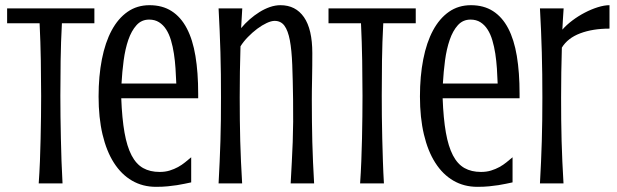

<svg xmlns="http://www.w3.org/2000/svg" viewBox="-20 -703 2366 736"><path d="M7.3 -670.9H341.8V-613.8H217.3Q213.4 -542 212.4 -470.2Q211.4 -398.4 211.4 -335.9Q211.4 -298.3 211.9 -256.8Q212.4 -215.3 213.4 -172.1Q214.4 -128.9 215.8 -85.2Q217.3 -41.5 219.7 0H128.4Q131.3 -41.5 133.1 -85.2Q134.8 -128.9 135.7 -172.1Q136.7 -215.3 137.2 -256.8Q137.7 -298.3 137.7 -335.9Q137.7 -398.4 136.5 -470.2Q135.3 -542 131.8 -613.8H7.3Z M591.8 -43.9Q613.3 -43.9 630.6 -49.3Q647.9 -54.7 662.6 -62.7Q677.2 -70.8 689.5 -80.8Q701.7 -90.8 712.9 -100.1V-3.9Q700.2 -1.5 687.3 1.5Q674.3 4.4 658.4 6.8Q642.6 9.3 623 11.2Q603.5 13.2 578.1 13.2Q526.9 13.2 486.1 -10.5Q445.3 -34.2 416.7 -78.9Q388.2 -123.5 373 -187.7Q357.9 -252 357.9 -333Q357.9 -411.1 370.6 -475.8Q383.3 -540.5 408 -586.4Q432.6 -632.3 469 -657.7Q505.4 -683.1 553.2 -683.1Q602.5 -683.1 637.9 -660.4Q673.3 -637.7 696 -594.5Q718.8 -551.3 729.2 -488.3Q739.7 -425.3 739.7 -344.2V-326.2H444.8Q447.8 -248.5 457.3 -194.8Q466.8 -141.1 484.4 -107.4Q502 -73.7 528.6 -58.8Q555.2 -43.9 591.8 -43.9ZM655.8 -382.8Q654.8 -411.1 652.8 -440.4Q650.9 -469.7 646.7 -497.1Q642.6 -524.4 635.5 -548.3Q628.4 -572.3 617.2 -589.8Q606 -607.4 589.8 -617.7Q573.7 -627.9 551.8 -627.9Q522.5 -627.9 503.2 -606.4Q483.9 -585 471.9 -550.3Q460 -515.6 454.1 -471.7Q448.2 -427.7 445.8 -382.8Z M1103.5 -321.3Q1102.5 -397.5 1100.3 -454.3Q1098.1 -511.2 1091.1 -548.6Q1084 -585.9 1070.3 -604.5Q1056.6 -623 1032.7 -623Q1020 -623 1002.2 -614.7Q984.4 -606.4 965.8 -592.5Q947.3 -578.6 930.2 -561Q913.1 -543.5 901.9 -525.4Q898.9 -428.7 898.9 -329.6Q898.9 -284.2 899.4 -243.2Q899.9 -202.1 900.9 -162.6Q901.9 -123 903.8 -83.3Q905.8 -43.5 908.2 0H817.9Q820.3 -43.5 822 -83.3Q823.7 -123 825 -162.6Q826.2 -202.1 826.7 -243.2Q827.1 -284.2 827.1 -329.6Q827.1 -375 826.7 -417.7Q826.2 -460.4 825 -502.2Q823.7 -543.9 822 -585.7Q820.3 -627.4 817.9 -670.9H908.7L904.3 -595.2Q918.9 -612.8 937 -628.7Q955.1 -644.5 974.6 -656.7Q994.1 -668.9 1014.6 -676Q1035.2 -683.1 1055.2 -683.1Q1113.3 -683.1 1145.3 -637Q1177.2 -590.8 1177.2 -499.5Q1177.2 -477.1 1177 -451.4Q1176.8 -425.8 1176.3 -401.1Q1175.8 -376.5 1175.5 -355.5Q1175.3 -334.5 1175.3 -321.3Q1175.3 -275.9 1175.8 -236.3Q1176.3 -196.8 1177.2 -158.7Q1178.2 -120.6 1179.9 -82Q1181.6 -43.5 1184.1 0H1094.2Q1096.7 -43.5 1098.6 -82Q1100.6 -120.6 1102.1 -158.7Q1103.5 -196.8 1103.8 -236.3Q1104 -275.9 1103.5 -321.3Z M1239.3 -670.9H1573.7V-613.8H1449.2Q1445.3 -542 1444.3 -470.2Q1443.4 -398.4 1443.4 -335.9Q1443.4 -298.3 1443.8 -256.8Q1444.3 -215.3 1445.3 -172.1Q1446.3 -128.9 1447.8 -85.2Q1449.2 -41.5 1451.7 0H1360.4Q1363.3 -41.5 1365 -85.2Q1366.7 -128.9 1367.7 -172.1Q1368.7 -215.3 1369.1 -256.8Q1369.6 -298.3 1369.6 -335.9Q1369.6 -398.4 1368.4 -470.2Q1367.2 -542 1363.8 -613.8H1239.3Z M1823.7 -43.9Q1845.2 -43.9 1862.5 -49.3Q1879.9 -54.7 1894.5 -62.7Q1909.2 -70.8 1921.4 -80.8Q1933.6 -90.8 1944.8 -100.1V-3.9Q1932.1 -1.5 1919.2 1.5Q1906.2 4.4 1890.4 6.8Q1874.5 9.3 1855 11.2Q1835.4 13.2 1810.1 13.2Q1758.8 13.2 1718 -10.5Q1677.2 -34.2 1648.7 -78.9Q1620.1 -123.5 1605 -187.7Q1589.8 -252 1589.8 -333Q1589.8 -411.1 1602.5 -475.8Q1615.2 -540.5 1639.9 -586.4Q1664.6 -632.3 1700.9 -657.7Q1737.3 -683.1 1785.2 -683.1Q1834.5 -683.1 1869.9 -660.4Q1905.3 -637.7 1928 -594.5Q1950.7 -551.3 1961.2 -488.3Q1971.7 -425.3 1971.7 -344.2V-326.2H1676.8Q1679.7 -248.5 1689.2 -194.8Q1698.7 -141.1 1716.3 -107.4Q1733.9 -73.7 1760.5 -58.8Q1787.1 -43.9 1823.7 -43.9ZM1887.7 -382.8Q1886.7 -411.1 1884.8 -440.4Q1882.8 -469.7 1878.7 -497.1Q1874.5 -524.4 1867.4 -548.3Q1860.4 -572.3 1849.1 -589.8Q1837.9 -607.4 1821.8 -617.7Q1805.7 -627.9 1783.7 -627.9Q1754.4 -627.9 1735.1 -606.4Q1715.8 -585 1703.9 -550.3Q1691.9 -515.6 1686 -471.7Q1680.2 -427.7 1677.7 -382.8Z M2316.4 -593.3Q2252 -593.3 2204.1 -575.2Q2156.2 -557.1 2133.8 -520.5Q2130.9 -425.8 2130.9 -329.6Q2130.9 -284.2 2131.3 -243.2Q2131.8 -202.1 2132.8 -162.6Q2133.8 -123 2135.7 -83.3Q2137.7 -43.5 2140.1 0H2049.8Q2052.2 -43.5 2054 -83.3Q2055.7 -123 2056.9 -162.6Q2058.1 -202.1 2058.6 -243.2Q2059.1 -284.2 2059.1 -329.6Q2059.1 -375 2058.6 -417.7Q2058.1 -460.4 2056.9 -502.2Q2055.7 -543.9 2054 -585.7Q2052.2 -627.4 2049.8 -670.9H2140.6Q2139.2 -647.9 2137.9 -629.9Q2136.7 -611.8 2135.7 -589.4Q2151.4 -607.4 2174.1 -624.5Q2196.8 -641.6 2221.7 -654.5Q2246.6 -667.5 2271.5 -675.3Q2296.4 -683.1 2316.4 -683.1Z"/></svg>

Font: Crushed
Style: Regular
Weight: 400
Width: 3
Designer: Astigmatic (AOETI)
Foundry: Astigmatic (AOETI)
Version: Version 001.000